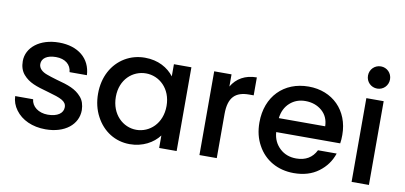

<svg xmlns="http://www.w3.org/2000/svg" viewBox="-72 -1002 2621 1244"><g transform="rotate(10 1238.5 -380.5)"><path d="M77 -79C117 -24 188 9 275 9C403 9 486 -60 486 -154C485 -189 476 -218 457 -239C420 -282 372 -299 292 -320C262 -329 239 -336 224 -342C193 -353 169 -373 169 -402C169 -439 202 -464 262 -464C323 -464 361 -432 365 -383H479C474 -492 391 -560 266 -560C138 -560 54 -490 54 -401C54 -365 64 -336 83 -314C121 -270 168 -255 251 -232C336 -208 374 -194 374 -153C374 -114 337 -87 273 -87C212 -87 167 -122 163 -169H45C46 -136 57 -106 77 -79Z M571 -278C571 -223 583 -173 606 -130C652 -42 734 9 829 9C914 9 983 -30 1022 -82V0H1137V-551H1022V-471C983 -522 918 -560 831 -560C783 -560 739 -548 700 -525C620 -477 571 -389 571 -278ZM688 -278C688 -393 768 -461 855 -461C942 -461 1022 -391 1022 -276C1022 -160 942 -90 855 -90C768 -90 688 -162 688 -278Z M1401 0V-290C1401 -402 1448 -442 1537 -442H1566V-560C1490 -560 1434 -527 1401 -471V-551H1287V0Z M1669 -127C1716 -40 1803 9 1908 9C1973 9 2027 -7 2071 -40C2114 -72 2144 -113 2161 -164H2038C2013 -113 1969 -87 1908 -87C1865 -87 1829 -100 1800 -127C1771 -154 1754 -189 1751 -233H2172C2175 -250 2176 -268 2176 -289C2176 -450 2065 -560 1908 -560C1745 -560 1633 -447 1633 -276C1633 -219 1645 -170 1669 -127ZM1802 -427C1830 -452 1864 -464 1903 -464C1946 -464 1983 -451 2012 -426C2041 -401 2056 -367 2057 -325H1752C1757 -368 1774 -402 1802 -427Z M2288 0H2402V-551H2288ZM2273 -697C2273 -656 2305 -624 2346 -624C2386 -624 2418 -656 2418 -697C2418 -738 2386 -770 2346 -770C2305 -770 2273 -738 2273 -697Z"/></g></svg>

Font: Poppins Medium
Style: Regular
Weight: 500
Designer: Ninad Kale (Devanagari), Jonny Pinhorn (Latin)
Foundry: Indian Type Foundry
Version: 4.004